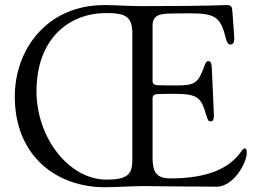

<svg xmlns="http://www.w3.org/2000/svg" viewBox="-20 -752 1047 776"><path d="M402.3 4.6C451.7 4.6 503.2 0.7 556.8 0C632.8 0.7 747.9 2.5 856.5 2.5C921.5 2.5 977.3 -90.2 977.3 -135.3C977.3 -146.7 975.1 -152.3 969.5 -152.3C965.2 -152.3 960.9 -148.1 956 -141C933.2 -111.2 877.1 -30.9 669.7 -30.9C612.2 -30.9 598.7 -55.8 596.6 -108V-356.9C598 -366.5 604 -371.1 615.1 -371.8C638.1 -372.5 667.6 -372.9 680.8 -372.9C781.2 -372.9 792.3 -358.7 813.9 -285.5C820 -265.3 822.8 -261.4 831 -261.4C842 -261.4 844.5 -271.3 844.5 -284.1C844.1 -304 837.7 -441.4 835.9 -479.4C835.2 -500 829.5 -505 822.1 -505C815 -505 811.4 -500 806.5 -486.2C781.2 -416.2 769.2 -406.6 691.4 -406.6C661.9 -406.6 636 -407 615.1 -407.7C604 -408.4 598 -413 596.6 -422.2V-653.4C599.8 -690.3 623.9 -696.7 672.2 -697.4C716.6 -698.2 728 -698.2 744 -698.2C850.5 -698.2 871.4 -684.7 893.5 -594.5C896.7 -583.1 901.3 -572.1 911.2 -572.1C924.4 -572.1 926.5 -583.5 926.8 -596.9C926.5 -605.1 921.9 -677.2 918.7 -711.6C917.6 -724.1 913 -731.5 898.4 -731.5C870.7 -731.5 839.1 -727.3 561.4 -727.3H550.4C495.7 -727.3 449.6 -731.5 402.3 -731.5C168.3 -731.5 39.8 -550.8 39.8 -361.9C39.8 -118.3 212 4.6 402.3 4.6ZM127.5 -382.1C127.5 -596.6 259.2 -698.2 406.6 -699.2C490.4 -699.9 514.9 -683.2 514.9 -615.4V-105.1C514.9 -47.9 495.4 -26.3 411.6 -25.9C258.2 -25.6 127.8 -195.7 127.5 -382.1Z"/></svg>

Font: Margiela Serif
Style: Regular
Weight: 400
Designer: Andreas Faust, Stefan Endress
Version: Version 1.002;FEAKit 1.0